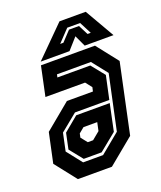

<svg xmlns="http://www.w3.org/2000/svg" viewBox="-131 -782 728 867"><g transform="rotate(-20 233.0 -349.0)"><path d="M93 0 12 -103 42.5 -245.5 167 -348.5H292L296.5 -368L272.5 -398.5H82L112 -540H371.5L452.5 -437L381.5 -103L256.5 0ZM141 -63H237L331.5 -141L387.5 -403L329 -477H166L163 -463H321L372.5 -399L348.5 -287.5H183.5L101.5 -220.5L83.5 -136ZM149 -77 98.5 -140 114.5 -215.5 184.5 -273.5H345.5L318.5 -145L235 -77ZM192 -141.5H217.5L254.5 -172L263 -212H197L171.5 -191L167.5 -172ZM258.5 -698H384.5L466.5 -556H328L303 -610L255 -556H116.5ZM281.5 -659 226.5 -601H242L286 -648H334L358 -601H373.5L343.5 -659Z"/></g></svg>

Font: Tourney Condensed Regular
Style: Bold Italic
Weight: 700
Width: 3
Italic angle: -12°
Designer: Tyler Finck
Foundry: Etcetera Type Co
Version: Version 1.010; ttfautohint (v1.8.3)